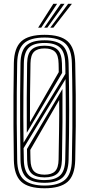

<svg xmlns="http://www.w3.org/2000/svg" viewBox="-20 -992 474 1019"><path d="M216.5 7.2Q130.5 7.2 92.8 -27.6Q55 -62.5 53.5 -142.8Q52 -240.2 51.5 -321.2Q51 -402.2 51.5 -482.4Q52 -562.5 53.5 -657.2Q55 -737.5 92.9 -772.4Q130.8 -807.2 216.5 -807.2Q300.5 -807.2 338.9 -772.9Q377.2 -738.5 379.2 -657.5Q381.2 -570.5 382 -489.5Q382.8 -408.5 382.1 -324.1Q381.5 -239.8 379.2 -142.5Q377.2 -60 338.1 -26.4Q299 7.2 216.5 7.2ZM216.5 -7.2Q290 -7.2 325 -37.8Q360 -68.2 361.5 -143Q363.5 -232.8 364.1 -313.6Q364.8 -394.5 364.2 -477.5Q363.8 -560.5 361.5 -656.8Q360 -731 325.5 -761.9Q291 -792.8 216.5 -792.8Q139.5 -792.8 106 -760.9Q72.5 -729 71.2 -656.8Q69.8 -577.5 69.1 -501.4Q68.5 -425.2 68.9 -339.1Q69.2 -253 71.2 -143Q72.2 -67.5 107.9 -37.4Q143.5 -7.2 216.5 -7.2ZM216.5 -21.8Q149.5 -21.8 119.8 -49.9Q90 -78 88.8 -143Q87.2 -240.2 86.8 -321.1Q86.2 -402 86.8 -482.1Q87.2 -562.2 88.8 -656.8Q90 -722 119.6 -750.1Q149.2 -778.2 216.5 -778.2Q281.5 -778.2 311.8 -750.6Q342 -723 344 -656.5Q347 -534 347.1 -410.4Q347.2 -286.8 344 -143.5Q342.2 -76 311.2 -48.9Q280.2 -21.8 216.5 -21.8ZM105 -234.5 327.2 -600.2Q327.2 -613.8 327 -627.9Q326.8 -642 326.2 -656Q324.8 -715.5 298.2 -739.8Q271.8 -764 216.5 -764Q158.8 -764 133.1 -739Q107.5 -714 106.5 -656.5Q105 -575.8 104.4 -506.5Q103.8 -437.2 103.9 -371.2Q104 -305.2 105 -234.5ZM122.2 -287.2Q121.5 -375.5 122 -471.6Q122.5 -567.8 124 -656.2Q125 -707.2 147.4 -728.4Q169.8 -749.5 216.5 -749.5Q263.2 -749.5 285.4 -728.4Q307.5 -707.2 308.8 -655.5Q309 -642.8 309.2 -630Q309.5 -617.2 309.8 -605.2ZM139 -343.2 291.8 -609.2Q291.5 -620 291.4 -634.6Q291.2 -649.2 291 -654Q290.2 -698.8 272.1 -716.9Q254 -735 216.5 -735Q178.5 -735 160.5 -717.1Q142.5 -699.2 141.8 -655.5Q140.2 -574 139.5 -496.6Q138.8 -419.2 139 -343.2ZM216.5 -36.2Q270.5 -36.2 297.6 -59.8Q324.8 -83.2 326.2 -144Q328.8 -257 329.1 -360.1Q329.5 -463.2 327.8 -572.2L105.2 -205.5Q105.5 -190 105.9 -174.4Q106.2 -158.8 106.5 -143.5Q107.5 -86 133.1 -61.1Q158.8 -36.2 216.5 -36.2ZM216.5 -50.5Q169.2 -50.5 147.2 -71.8Q125.2 -93 124 -143.5Q123.8 -154.8 123.6 -171Q123.5 -187.2 123.2 -201.2L311.5 -519.8Q312.2 -437 311.6 -344.4Q311 -251.8 308.8 -144.2Q307.5 -92 284.9 -71.2Q262.2 -50.5 216.5 -50.5ZM216.5 -65Q254 -65 272.1 -83Q290.2 -101 291 -145.8Q292.2 -220.5 293.5 -302Q294.8 -383.5 294.2 -461.5L140.8 -196.5Q141 -185.5 141.1 -173Q141.2 -160.5 141.8 -144.5Q142.5 -102 160 -83.5Q177.5 -65 216.5 -65ZM182.2 -845 263.2 -972H283.2L198.8 -845ZM246.8 -845 341.8 -972H361.8L263.2 -845ZM214.5 -845 302.5 -972H322.5L231 -845Z"/></svg>

Font: Big Shoulders Inline Text Medium
Style: Regular
Weight: 500
Designer: Patric King
Foundry: XO Type Co
Version: Version 1.000